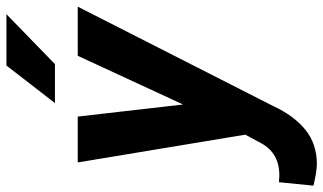

<svg xmlns="http://www.w3.org/2000/svg" viewBox="-251 -566 1005 597"><g transform="rotate(-90 251.5 -267.5)"><path d="M229.5 -599.1 346.2 -750H505.9L350.6 -599.1ZM220.2 79.6Q190.9 143.1 147 179.2Q103 215.3 38.6 215.3Q13.2 214.4 -27.3 204.6L-16.6 97.2L2.4 98.6Q73.7 99.6 105 41.5L131.3 -7.3L44.9 -528.3H187.5L225.1 -200.7L376.5 -528.3H529.3Z"/></g></svg>

Font: Mardoto
Style: Bold Italic
Weight: 700
Italic angle: -12°
Designer: Christian Robertson, Vahan Hovhannisyan
Foundry: Google
Version: Version 1.000